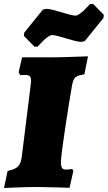

<svg xmlns="http://www.w3.org/2000/svg" viewBox="-37 -933 538 958"><path d="M135 -700H151C151 -700 199 -758 223 -758C252 -758 335 -724 369 -724L386 -728L479 -843L481 -859L428 -913H412C412 -913 363 -855 340 -855C311 -855 228 -889 194 -889L177 -885L84 -770L82 -754ZM323 -510C331 -547 339 -555 384 -562L402 -652C402 -652 273 -647 232 -647H73L56 -572L64 -558C64 -558 78 -559 88 -559C109 -559 118 -553 118 -530C118 -524 117 -517 116 -508L73 -162C67 -107 55 -92 1 -80L-17 5C-17 5 85 0 147 0C188 0 310 4 310 4L329 -80L323 -90C323 -90 312 -87 292 -87C274 -87 267 -95 267 -125C267 -164 306 -416 323 -510Z"/></svg>

Font: Alegreya SC Black
Style: Italic
Weight: 900
Italic angle: -7°
Designer: Juan Pablo del Peral
Foundry: Huerta Tipografica
Version: Version 2.007;PS 002.007;hotconv 1.0.88;makeotf.lib2.5.64775